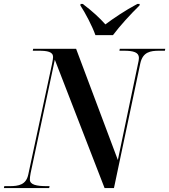

<svg xmlns="http://www.w3.org/2000/svg" viewBox="-47 -964 867 984"><path d="M442 -784H532C568 -832 620 -889 668 -936L669 -944H657C595 -911 533 -869 493 -839C465 -871 426 -907 377 -944H366L365 -936C389 -900 426 -830 442 -784ZM-27 0H205L207 -10H194C140 -10 106 -17 106 -44C106 -51 107 -62 110 -77L234 -658L489 0H537L672 -639C685 -698 724 -704 769 -704H798L800 -714H567L565 -704H588C637 -704 665 -696 665 -667C665 -660 663 -648 660 -636L557 -144L343 -714H123L121 -704H151C195 -704 225 -699 225 -672C225 -665 223 -653 220 -638L98 -70C87 -17 49 -10 2 -10H-25Z"/></svg>

Font: Noto Serif Display SemiCondensed SemiBold
Style: Italic
Weight: 600
Width: 4
Italic angle: -12°
Designer: Monotype Design Team
Foundry: Monotype Imaging Inc.
Version: Version 2.009